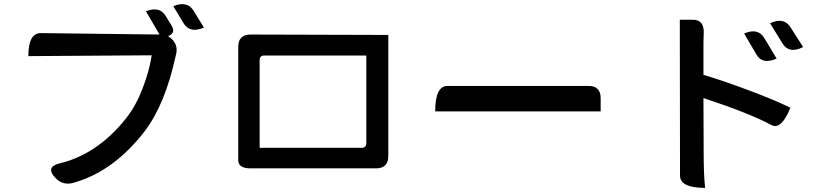

<svg xmlns="http://www.w3.org/2000/svg" viewBox="-20 -864 4040 934"><path d="M690 -809Q757 -836 787 -785L815 -739Q836 -704 798 -688Q853 -652 835 -594Q784 -358 685 -227Q536 -34 348 22Q288 44 248 0Q202 -50 265 -68Q452 -111 593 -288Q642 -350 674 -435Q707 -520 718 -595L118 -591Q118 -703 178 -703L756 -696L690 -809ZM823 -834Q891 -862 922 -811L972 -730Q904 -700 873 -751L823 -834Z M1869 -105Q1869 -45 1809 -45H1199Q1139 -45 1139 -85V-118V-636Q1139 -696 1199 -696L1869 -694ZM1266 -594Q1243 -594 1243 -571V-145H1739Q1762 -145 1762 -168V-594Z M2097 -322Q2097 -446 2157 -446H2843Q2902 -446 2902 -386V-322H2097Z M3600 -701Q3667 -730 3698 -679L3758 -579Q3688 -548 3659 -600L3600 -701ZM3726 -751Q3793 -782 3825 -732L3887 -635Q3818 -601 3787 -652L3726 -751ZM3410 50Q3288 50 3288 -10L3287 -768H3350Q3410 -768 3403 -692L3402 -656Q3402 -656 3402 -500Q3502 -470 3627 -423Q3752 -376 3825 -340Q3781 -232 3734 -255Q3627 -313 3402 -387Q3403 -249 3403 -131Q3403 -13 3410 50Z"/></svg>

Font: Swei Half Moon CJK TC
Style: Medium
Weight: 500
Version: Version 2.125